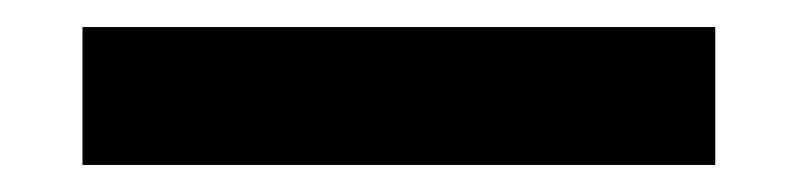

<svg xmlns="http://www.w3.org/2000/svg" viewBox="-20 18 590 142"><path d="M41 140V38H509V140Z"/></svg>

Font: Ysabeau Infant ExtraBold
Style: Regular
Weight: 800
Designer: Christian Thalmann (Catharsis Fonts)
Version: Version 2.001;gftools[0.9.30]; featfreeze: ss01,ss02,lnum